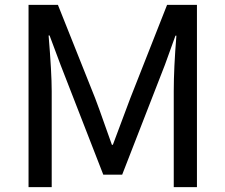

<svg xmlns="http://www.w3.org/2000/svg" viewBox="-20 -765 920 785"><path d="M96.7 0V-745.1H216.8L369.1 -363.3Q384.8 -322.3 409.2 -252.4Q433.6 -182.6 437.5 -172.9H441.4Q446.3 -187.5 512.7 -363.3L663.1 -745.1H785.2V0H690.4V-392.6Q690.4 -486.3 701.2 -619.1H697.3L654.3 -500L479.5 -50.8H402.3L227.5 -500L182.6 -620.1H178.7Q191.4 -467.8 191.4 -392.6V0Z"/></svg>

Font: Gothic A1 Medium
Style: Regular
Weight: 500
Designer: HanYang I&C Co.,Ltd.
Foundry: HanYang I&C Co.,Ltd.
Version: Version 2.50